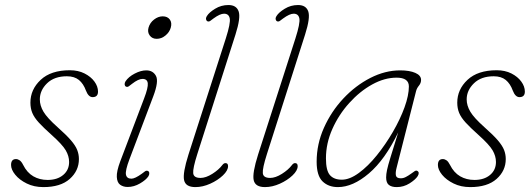

<svg xmlns="http://www.w3.org/2000/svg" viewBox="-20 -737 2116 764"><path d="M169.5 -21Q208 -21 231.5 -40.8Q255 -60.5 255 -92.5Q255 -116 241.5 -139Q228 -162 185.5 -200Q153 -229 134.5 -249.2Q116 -269.5 108.5 -287.8Q101 -306 101 -328.5Q101 -381 141.8 -419.2Q182.5 -457.5 258 -457.5Q291 -457.5 316.2 -444.8Q341.5 -432 355.8 -412.5Q370 -393 370 -372.5Q370 -350.5 348.5 -350.5Q332 -350.5 322 -376.5Q312 -404 294 -418.8Q276 -433.5 246 -433.5Q196 -433.5 167.2 -405.5Q138.5 -377.5 138.5 -341.5Q138.5 -317 153 -292.5Q167.5 -268 209 -231Q244 -200 262.2 -178.8Q280.5 -157.5 287.2 -140.2Q294 -123 294 -104Q294 -57.5 257.5 -25Q221 7.5 152.5 7.5Q115.5 7.5 86.5 -6.8Q57.5 -21 40.8 -41.5Q24 -62 24 -80.5Q24 -104 43.5 -104Q51 -104 58.2 -99Q65.5 -94 72 -81Q87.5 -50 112.5 -35.5Q137.5 -21 169.5 -21Z M603.5 -582.5Q585.5 -582.5 575.8 -595.8Q566 -609 571 -627Q576.5 -646.5 593 -659.2Q609.5 -672 627.5 -672Q646.5 -672 655.8 -659.2Q665 -646.5 659.5 -627Q654.5 -609 638.5 -595.8Q622.5 -582.5 603.5 -582.5ZM495 -103Q478 -58 481.2 -42Q484.5 -26 503 -26Q517 -26 544 -45.5Q551 -51 557 -55.2Q563 -59.5 569 -56.5Q573.5 -54.5 574 -48.2Q574.5 -42 570.5 -35.5Q561 -21 537 -7Q513 7 488 7Q470.5 7 458.2 -1.8Q446 -10.5 444.8 -32.8Q443.5 -55 458.5 -95L553.5 -345.5Q570 -388.5 568 -405.8Q566 -423 547 -423Q530.5 -423 505.5 -403.5Q499 -398.5 493 -394Q487 -389.5 481 -392.5Q476.5 -395 476 -401Q475.5 -407 479.5 -413.5Q491.5 -431.5 516 -444.2Q540.5 -457 562 -457Q588.5 -457 600.5 -435.2Q612.5 -413.5 590 -354Z M917 -599.5 765 -123.5Q747 -67 748.8 -48Q750.5 -29 778 -29Q799 -29 824.8 -45.2Q850.5 -61.5 864.5 -80Q870.5 -88 877 -88Q887.5 -88 887.5 -76Q887.5 -58.5 867 -39Q846.5 -19.5 816.5 -6Q786.5 7.5 757.5 7.5Q718.5 7.5 712.5 -20.2Q706.5 -48 730 -122L878.5 -584Q898 -645 894.2 -663.8Q890.5 -682.5 871.5 -682.5Q855.5 -682.5 829.5 -663.5Q824 -659.5 817.5 -654.5Q811 -649.5 805 -652.5Q801.5 -654 800 -659.8Q798.5 -665.5 803.5 -673.5Q812 -687.5 836 -702.2Q860 -717 889 -717Q920.5 -717 929.5 -692Q938.5 -667 917 -599.5Z M1194 -599.5 1042 -123.5Q1024 -67 1025.8 -48Q1027.5 -29 1055 -29Q1076 -29 1101.8 -45.2Q1127.5 -61.5 1141.5 -80Q1147.5 -88 1154 -88Q1164.5 -88 1164.5 -76Q1164.5 -58.5 1144 -39Q1123.5 -19.5 1093.5 -6Q1063.5 7.5 1034.5 7.5Q995.5 7.5 989.5 -20.2Q983.5 -48 1007 -122L1155.5 -584Q1175 -645 1171.2 -663.8Q1167.5 -682.5 1148.5 -682.5Q1132.5 -682.5 1106.5 -663.5Q1101 -659.5 1094.5 -654.5Q1088 -649.5 1082 -652.5Q1078.5 -654 1077 -659.8Q1075.5 -665.5 1080.5 -673.5Q1089 -687.5 1113 -702.2Q1137 -717 1166 -717Q1197.5 -717 1206.5 -692Q1215.5 -667 1194 -599.5Z M1558 -69Q1553 -49.5 1555.5 -38.5Q1558 -27.5 1575 -27.5Q1585 -27.5 1595 -32.8Q1605 -38 1616 -46Q1625 -53 1630.5 -56.2Q1636 -59.5 1640.5 -57Q1651 -51 1642 -36Q1633 -22 1609.5 -7.2Q1586 7.5 1558.5 7.5Q1538.5 7.5 1527.5 -1Q1516.5 -9.5 1516.5 -31Q1516.5 -43.5 1520 -60.5Q1523.5 -77.5 1534 -111.5Q1544.5 -145.5 1564.5 -210Q1512 -101.5 1448 -47Q1384 7.5 1324.5 7.5Q1287 7.5 1263.5 -15.2Q1240 -38 1240 -93.5Q1240 -163.5 1269 -228.5Q1298 -293.5 1346.2 -345Q1394.5 -396.5 1453.5 -426.8Q1512.5 -457 1572.5 -457Q1609.5 -457 1632.5 -447Q1655.5 -437 1655.5 -419Q1655.5 -406.5 1647 -396.2Q1638.5 -386 1635.5 -374ZM1277 -107Q1277 -58 1293 -40Q1309 -22 1340 -22Q1371.5 -22 1408 -48.8Q1444.5 -75.5 1479.5 -119Q1514.5 -162.5 1543.5 -212.5Q1572.5 -262.5 1589.8 -310.2Q1607 -358 1607 -393Q1607 -428 1558 -428Q1510 -428 1460.8 -400.8Q1411.5 -373.5 1369.8 -327.2Q1328 -281 1302.5 -223.8Q1277 -166.5 1277 -107Z M1868 -21Q1906.5 -21 1930 -40.8Q1953.5 -60.5 1953.5 -92.5Q1953.5 -116 1940 -139Q1926.5 -162 1884 -200Q1851.5 -229 1833 -249.2Q1814.5 -269.5 1807 -287.8Q1799.5 -306 1799.5 -328.5Q1799.5 -381 1840.2 -419.2Q1881 -457.5 1956.5 -457.5Q1989.5 -457.5 2014.8 -444.8Q2040 -432 2054.2 -412.5Q2068.5 -393 2068.5 -372.5Q2068.5 -350.5 2047 -350.5Q2030.5 -350.5 2020.5 -376.5Q2010.5 -404 1992.5 -418.8Q1974.5 -433.5 1944.5 -433.5Q1894.5 -433.5 1865.8 -405.5Q1837 -377.5 1837 -341.5Q1837 -317 1851.5 -292.5Q1866 -268 1907.5 -231Q1942.5 -200 1960.8 -178.8Q1979 -157.5 1985.8 -140.2Q1992.5 -123 1992.5 -104Q1992.5 -57.5 1956 -25Q1919.5 7.5 1851 7.5Q1814 7.5 1785 -6.8Q1756 -21 1739.2 -41.5Q1722.5 -62 1722.5 -80.5Q1722.5 -104 1742 -104Q1749.5 -104 1756.8 -99Q1764 -94 1770.5 -81Q1786 -50 1811 -35.5Q1836 -21 1868 -21Z"/></svg>

Font: Fraunces 9pt SuperSoft Thin
Style: Italic
Weight: 100
Italic angle: -16°
Version: Version 1.000;[0bf87f6ff]